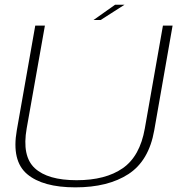

<svg xmlns="http://www.w3.org/2000/svg" viewBox="-20 -782 782 806"><path d="M296.5 4.5Q159.5 4.5 93.8 -51.2Q28 -107 50.5 -235L128 -674.5H168.5L92 -243Q71.5 -126.5 126 -76Q180.5 -25.5 301.5 -25.5Q423 -25.5 495.2 -75.8Q567.5 -126 588 -243L664 -674.5H704.5L627.5 -235Q605 -107 519.2 -51.2Q433.5 4.5 296.5 4.5ZM372.5 -698 463 -762H502.5L402.5 -698Z"/></svg>

Font: Anybody ExtraExpanded ExtraLight
Style: Italic
Weight: 200
Width: 8
Italic angle: -10°
Designer: Tyler Finck
Foundry: Etcetera Type Company
Version: Version 1.010; ttfautohint (v1.8.3) -l 8 -r 50 -G 200 -x 14 